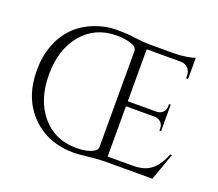

<svg xmlns="http://www.w3.org/2000/svg" viewBox="-121 -888 1219 1073"><g transform="rotate(20 488.0 -352.0)"><path d="M596 0Q556 0 496 7Q436 14 414 14Q255 14 157.5 -86Q60 -186 60 -350Q60 -431 85.5 -499Q111 -567 157 -614Q203 -661 269.5 -687.5Q336 -714 401 -714Q466 -714 515 -707Q564 -700 595 -700H752Q783 -700 820 -706Q857 -712 871 -718V-592H859V-610Q859 -634 843 -651Q827 -668 803 -669H597V-360H770Q791 -361 805 -375Q819 -389 819 -410V-424H829V-266H819V-281Q819 -301 805 -315Q791 -329 771 -330H597V-31H745Q818 -31 857 -64Q896 -97 922 -162H932L874 0ZM414 -684Q287 -684 209.5 -592Q132 -500 132 -350Q132 -200 209.5 -108Q287 -16 414 -16Q479 -16 516 -37Q536 -49 536 -64V-636Q536 -661 499 -672.5Q462 -684 414 -684Z"/></g></svg>

Font: Cinzel Decorative
Style: Regular
Weight: 400
Designer: Natanael Gama
Version: Version 1.001;PS 001.001;hotconv 1.0.56;makeotf.lib2.0.21325